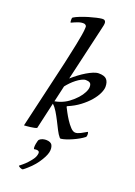

<svg xmlns="http://www.w3.org/2000/svg" viewBox="-188 -830 819 1168"><g transform="rotate(20 221.5 -246.5)"><path d="M151 63Q160 55 171.5 52Q183 49 192 49Q224 49 233 68Q242 87 236 114Q229 143 200 185Q171 227 120 266Q114 268 103 263Q92 258 90 253Q96 248 109 237.5Q122 227 135.5 212.5Q149 198 160.5 182Q172 166 175 150Q178 138 175 133Q172 128 166 126.5Q160 125 153 125.5Q146 126 142 127Q139 124 139 114Q139 104 141 93Q143 82 145.5 73.5Q148 65 151 63ZM196 -350Q215 -367 237 -383.5Q259 -400 280 -412.5Q301 -425 320.5 -433Q340 -441 355 -441Q392 -441 406.5 -425Q421 -409 421 -378Q421 -360 409.5 -335Q398 -310 375.5 -283.5Q353 -257 319.5 -231.5Q286 -206 243 -188Q240 -186 240 -184Q240 -181 242 -179Q245 -173 255.5 -153Q266 -133 280.5 -110.5Q295 -88 311.5 -70.5Q328 -53 343 -53Q357 -53 376.5 -63Q396 -73 414 -84Q418 -80 418 -68Q418 -60 417 -57Q416 -54 414 -51Q400 -40 382.5 -30Q365 -20 346 -11.5Q327 -3 308 3.5Q289 10 273 12Q269 12 266 9Q252 -7 239.5 -32Q227 -57 213.5 -83.5Q200 -110 185.5 -134Q171 -158 155 -172L116 -1Q111 2 99 4.5Q87 7 74.5 8.5Q62 10 50.5 11Q39 12 35 12L137 -427Q142 -451 150 -487Q158 -523 165.5 -559.5Q173 -596 178 -626.5Q183 -657 183 -671Q185 -682 180 -688Q175 -694 168 -695Q151 -697 131 -690Q111 -683 88 -672Q85 -675 85 -688Q85 -696 85.5 -699Q86 -702 88 -705Q104 -715 128.5 -724.5Q153 -734 178 -741.5Q203 -749 225.5 -754Q248 -759 260 -760Q272 -761 277.5 -756.5Q283 -752 284 -744.5Q285 -737 283 -726.5Q281 -716 278 -704ZM295 -376Q283 -376 267.5 -368Q252 -360 236.5 -348Q221 -336 207 -321.5Q193 -307 183 -294L159 -189Q170 -191 177 -193Q184 -195 190 -197Q221 -207 246.5 -226Q272 -245 291 -266Q310 -287 320.5 -308Q331 -329 331 -344Q331 -364 321 -370Q311 -376 295 -376Z"/></g></svg>

Font: Lusitana
Style: Italic
Weight: 400
Italic angle: -12°
Designer: Ana Paula Megda
Foundry: Ana Paula Megda
Version: Version 1.000; ttfautohint (v1.1) -l 8 -r 50 -G 200 -x 14 -D